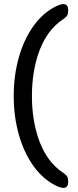

<svg xmlns="http://www.w3.org/2000/svg" viewBox="-20 -785 382 938"><path d="M47 -316Q47 -417 72.5 -506.5Q98 -596 146.5 -662Q195 -728 262 -758Q279 -765 289 -765Q313 -765 313 -736Q313 -717 308 -709Q303 -701 287 -690Q213 -641 174.5 -542Q136 -443 136 -316Q136 -189 174.5 -90Q213 9 287 58Q303 69 308 77Q313 85 313 104Q313 133 289 133Q280 133 262 126Q195 96 146.5 30Q98 -36 72.5 -125.5Q47 -215 47 -316Z"/></svg>

Font: Mitr Light
Style: Regular
Weight: 300
Designer: Thanarat Vachiruckul
Foundry: Cadson Demak
Version: Version 1.003